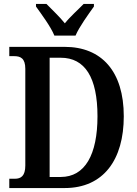

<svg xmlns="http://www.w3.org/2000/svg" viewBox="-20 -951 694 971"><path d="M255 -771H362C381 -816 428 -880 455 -918V-931H403C376 -903 334 -866 308 -833C282 -866 242 -903 215 -931H162V-918C189 -880 237 -816 255 -771ZM27 0H307C504 0 606 -144 606 -363C606 -590 494 -714 307 -714H27V-667H52C84 -667 108 -656 108 -603V-114C108 -61 86 -47 55 -47H27ZM287 -56H231V-659H287C410 -659 473 -559 473 -363C473 -169 410 -56 287 -56Z"/></svg>

Font: Noto Serif Tamil Condensed SemiBold
Style: Italic
Weight: 600
Width: 3
Italic angle: -12°
Designer: Indian Type Foundry, Tom Grace, and the Monotype Design Team
Foundry: Monotype Imaging Inc.
Version: Version 2.003